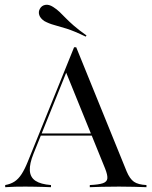

<svg xmlns="http://www.w3.org/2000/svg" viewBox="-20 -778 631 798"><path d="M1.6 0V-8.9Q24.2 -12.9 40.3 -23.4Q56.5 -33.9 69.8 -54.4Q83.1 -75 96 -107.3L287.9 -581.5H296.8L506.5 -65.3Q519.4 -34.7 536.7 -22.6Q554 -10.5 588.7 -8.9V0Q567.7 -0.8 538.3 -1.6Q508.9 -2.4 475 -2.4Q433.9 -2.4 402.8 -1.6Q371.8 -0.8 353.2 0V-8.9Q390.3 -10.5 407.7 -16.5Q425 -22.6 426.2 -36.7Q427.4 -50.8 416.9 -77.4L253.2 -480.6L262.9 -495.2L119.4 -139.5Q102.4 -97.6 104 -69.4Q105.6 -41.1 127.4 -26.6Q149.2 -12.1 191.9 -8.9V0Q175 -0.8 157.3 -1.2Q139.5 -1.6 121.8 -2Q104 -2.4 85.5 -2.4Q64.5 -2.4 44 -2Q23.4 -1.6 1.6 0ZM143.5 -214.5 147.6 -223.4H400L403.2 -214.5ZM336.3 -625.8Q287.9 -649.2 256.9 -658.9Q225.8 -668.5 204.8 -674.2Q183.9 -679.8 164.5 -690.3Q147.6 -701.6 143.1 -715.7Q138.7 -729.8 146 -741.9Q153.2 -754.8 168.1 -757.7Q183.1 -760.5 200.8 -749.2Q216.1 -739.5 227.8 -728.2Q239.5 -716.9 252.8 -703.2Q266.1 -689.5 286.3 -671.8Q306.5 -654 339.5 -630.6Z"/></svg>

Font: Playfair 144pt
Style: Regular
Weight: 400
Designer: Claus Eggers Sørensen
Foundry: Claus Eggers Sørensen
Version: Version 2.001;gftools[0.9.30]